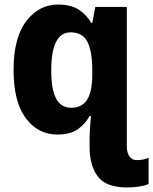

<svg xmlns="http://www.w3.org/2000/svg" viewBox="-20 -576 667 836"><path d="M232.9 -556.2C177.7 -556.2 131.3 -532.2 94.7 -484.4C57.6 -436 39.1 -365.2 39.1 -272C39.1 -179.2 56.6 -108.9 92.3 -61.5C127.4 -14.2 173.3 9.8 230 9.8C267.6 9.8 297.4 2 319.3 -13.7C341.3 -29.3 357.9 -48.3 370.1 -70.8H376C373.5 -40 370.1 -2.4 370.1 26.9V64C370.1 117.2 381.8 160.2 405.8 192.4C429.2 224.1 472.2 240.2 534.2 240.2C568.8 240.2 604 235.4 627 225.1V110.8C609.4 118.2 596.2 121.1 575.2 121.1C548.3 121.1 532.2 98.1 532.2 61V-545.9H395L381.8 -476.1H377.9C364.7 -498.5 346.7 -517.6 324.2 -533.2C301.3 -548.3 271 -556.2 232.9 -556.2ZM287.1 -435.1C322.8 -435.1 347.7 -420.9 361.3 -392.6C375 -364.3 381.8 -323.7 381.8 -271V-252.9C381.8 -155.8 355 -106.9 290 -106.9C230 -106.9 203.1 -160.6 203.1 -270C203.1 -377 230 -435.1 287.1 -435.1Z"/></svg>

Font: Avrile Sans
Style: Bold
Weight: 700
Designer: Monotype Design Team, Google (font), Stefan Peev (BGR Cyrillic), Cristiano Sobral (main changes)
Foundry: The Avrile Sans Project Authors
Version: Version 3.110